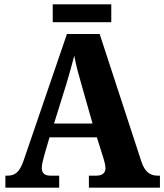

<svg xmlns="http://www.w3.org/2000/svg" viewBox="-20 -872 763 892"><path d="M225 -769H497V-852H225ZM5 0H255V-56H213C187 -56 174 -69 174 -92C174 -110 183 -139 187 -155L210 -234H430L460 -139C463 -128 470 -107 470 -90C470 -65 450 -56 429 -56H393V0H723V-56H711C678 -56 653 -73 637 -121L443 -714H291L90 -127C70 -68 47 -56 14 -56H5ZM231 -298 289 -484C301 -524 314 -571 325 -613C333 -569 346 -522 358 -481L410 -298Z"/></svg>

Font: Noto Serif Bengali SemiCondensed ExtraBold
Style: Regular
Weight: 800
Width: 4
Designer: Juan Bruce, Universal Thirst, Indian Type Foundry and the Monotype Design Team.
Foundry: Monotype Imaging Inc.
Version: Version 2.003